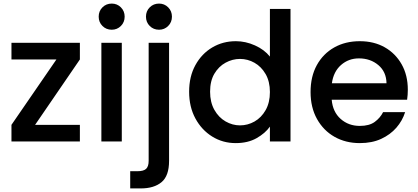

<svg xmlns="http://www.w3.org/2000/svg" viewBox="-20 -790 2334 1072"><path d="M426 -458 176 -93H426V0H44V-93L295 -458H44V-551H426Z M604 -624Q573 -624 552 -645Q531 -666 531 -697Q531 -728 552 -749Q573 -770 604 -770Q634 -770 655 -749Q676 -728 676 -697Q676 -666 655 -645Q634 -624 604 -624ZM546 -551H660V0H546Z M868 -624Q837 -624 816 -645Q795 -666 795 -697Q795 -728 816 -749Q837 -770 868 -770Q898 -770 919 -749Q940 -728 940 -697Q940 -666 919 -645Q898 -624 868 -624ZM924 -551V108Q924 192 882 227Q840 262 766 262H707V166H746Q782 166 796 152.5Q810 139 810 108V-551Z M1036 -278Q1036 -363 1071 -426.5Q1106 -490 1165 -525Q1224 -560 1297 -560Q1351 -560 1403.5 -536.5Q1456 -513 1487 -474V-740H1602V0H1487V-83Q1461 -46 1412.5 -18.5Q1364 9 1296 9Q1224 9 1165 -27.5Q1106 -64 1071 -128.5Q1036 -193 1036 -278ZM1487 -276Q1487 -335 1463 -376.5Q1439 -418 1401 -439.5Q1363 -461 1320 -461Q1278 -461 1239.5 -440Q1201 -419 1177 -378.5Q1153 -338 1153 -278Q1153 -219 1177 -176.5Q1201 -134 1239.5 -112Q1278 -90 1320 -90Q1363 -90 1401 -111.5Q1439 -133 1463 -175Q1487 -217 1487 -276Z M2242 -164Q2227 -116 2193 -77Q2159 -38 2108 -14.5Q2057 9 1989 9Q1910 9 1848 -26Q1786 -61 1750 -125.5Q1714 -190 1714 -276Q1714 -363 1749 -426.5Q1784 -490 1846 -525Q1908 -560 1989 -560Q2068 -560 2128 -526Q2188 -492 2222.5 -431Q2257 -370 2257 -289Q2257 -275 2256 -261Q2255 -247 2253 -233H1832Q1838 -165 1882 -126Q1926 -87 1989 -87Q2042 -87 2072.5 -109.5Q2103 -132 2119 -164ZM1984 -464Q1926 -464 1884 -427Q1842 -390 1833 -325H2138Q2137 -389 2092.5 -426.5Q2048 -464 1984 -464Z"/></svg>

Font: Poppins Medium
Style: Regular
Weight: 500
Designer: Ninad Kale (Devanagari), Jonny Pinhorn (Latin)
Version: Version 5.002